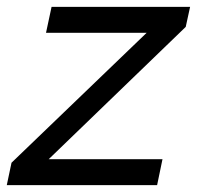

<svg xmlns="http://www.w3.org/2000/svg" viewBox="-71 -537 572 557"><path d="M354.5 -441.9H62.5L78.6 -517.1H480.5L467.8 -459L70.3 -75.2H400.4L384.8 0H-51.3L-37.6 -64.9Z"/></svg>

Font: XB Khoramshahr
Style: Italic
Weight: 400
Italic angle: -12°
Designer: Behnam
Foundry: Irmug
Version: Version 8.005 2009